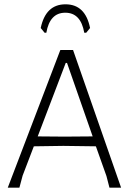

<svg xmlns="http://www.w3.org/2000/svg" viewBox="-20 -871 607 891"><path d="M187 -719 169 -741Q192 -851 284 -851Q376 -851 398 -741L380 -719H371Q355 -812 283 -812Q211 -812 195 -719ZM319 -639 542 0H488L474 -54L425 -192L274 -194L137 -192L85 -56L70 0H16L260 -639ZM285 -579 155 -238 280 -237 410 -238 291 -579Z"/></svg>

Font: Alegreya Sans Light
Style: Regular
Weight: 300
Designer: Juan Pablo del Peral
Foundry: Huerta Tipografica
Version: Version 2.007